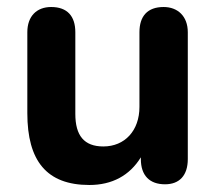

<svg xmlns="http://www.w3.org/2000/svg" viewBox="-20 -518 614 548"><path d="M235 10C300 10 350 -17 382 -69V-64C382 -17 407 8 451 8C492 8 516 -17 516 -64V-426C516 -472 487 -498 447 -498C401 -498 378 -472 378 -426V-213C378 -145 336 -100 275 -100C220 -100 195 -131 195 -193V-426C195 -472 172 -498 126 -498C85 -498 58 -472 58 -426V-195C58 -59 113 10 235 10Z"/></svg>

Font: SN Pro
Style: Bold
Weight: 700
Designer: Tobias Whetton
Foundry: Supernotes
Version: Version 1.003;Glyphs 3.3 (3324)